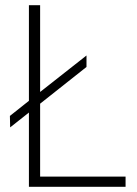

<svg xmlns="http://www.w3.org/2000/svg" viewBox="-20 -717 525 737"><path d="M91 -285 19 -228 18 -272 91 -330V-697H134V-364L312 -504V-460L134 -319V-39H462V0H91Z"/></svg>

Font: Hanken Grotesk ExtraLight
Style: Regular
Weight: 200
Designer: Alfredo Marco Pradil
Foundry: Hanken Design Co.
Version: Version 3.014